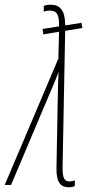

<svg xmlns="http://www.w3.org/2000/svg" viewBox="-70 -786 371 816"><path d="M223 10C232 10 244 7 248 5V-19C243 -17 234 -15 224 -15C203 -15 195 -32 196 -78L207 -655L280 -667L276 -689L207 -678C207 -744 184 -766 145 -766C129 -766 122 -763 116 -761V-736C122 -739 131 -741 141 -741C172 -741 182 -724 181 -674L111 -663L114 -640L181 -651L178 -537L-50 0H-23L150 -409C161 -434 171 -458 179 -481C177 -449 177 -431 176 -396L170 -72C169 -9 189 10 223 10Z"/></svg>

Font: Noto Sans ExtraCondensed Thin
Style: Italic
Weight: 100
Width: 2
Italic angle: -12°
Designer: Monotype Design Team
Foundry: Monotype Imaging Inc.
Version: Version 2.013